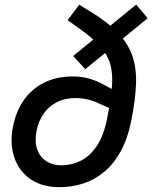

<svg xmlns="http://www.w3.org/2000/svg" viewBox="-20 -785 646 813"><path d="M341.1 -492 289.9 -548 556.5 -765.5 605.5 -708ZM232.5 7.5Q158.4 7.5 109.3 -26.3Q60.2 -60.1 40.5 -118.4Q20.8 -176.7 35 -248.8Q48.3 -315.7 82.3 -363Q116.3 -410.3 168.4 -435.8Q220.5 -461.3 288.1 -461.3Q326.3 -461.3 359.5 -451.5Q392.6 -441.7 420 -426L471.3 -398.6L456.6 -321.2L400.7 -346.2Q376.3 -358.1 351 -363.9Q325.7 -369.8 301.7 -369.8Q254.6 -369.8 220 -352Q185.5 -334.1 164 -302.6Q142.4 -271 134.3 -228.9Q126.3 -184.2 137.7 -152.1Q149.2 -119.9 176.2 -102.5Q203.2 -85 239 -85Q283.2 -85 322.4 -104.5Q361.6 -124 390.9 -168.5Q420.2 -213 434.1 -286.2Q449.6 -364.9 454 -419.2Q458.4 -473.5 446.9 -513.4Q435.4 -553.4 403.4 -589.2Q371.4 -625.1 313.9 -665.7L266.1 -699.5L315.4 -765L363.7 -735.5Q437 -690.8 479.8 -645.6Q522.6 -600.5 540.5 -548.2Q558.3 -495.8 556 -430Q553.6 -364.2 536.6 -278Q521.4 -199.5 491.5 -145Q461.5 -90.5 421 -57Q380.4 -23.4 332.2 -8Q284.1 7.5 232.5 7.5Z"/></svg>

Font: REM Medium
Style: Italic
Weight: 500
Italic angle: -11°
Designer: Octavio Pardo
Foundry: Ashler Design
Version: Version 1.005;gftools[0.9.28]